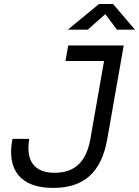

<svg xmlns="http://www.w3.org/2000/svg" viewBox="-20 -918 686 948"><path d="M242.2 9.8C396 9.8 481 -67.9 509.8 -232.4L590.8 -693.4H316.9L303.2 -616.7H493.7L426.3 -232.4C406.2 -118.7 349.1 -64.9 250 -64.9C149.4 -64.9 106 -124 124.5 -232.4H41.5C11.2 -76.2 84 9.8 242.2 9.8ZM314.9 -771.5H413.1L500 -848.1L557.6 -771.5H646.5L538.1 -898.4H468.8Z"/></svg>

Font: Cascadia Mono SemiLight
Style: Italic
Weight: 350
Italic angle: -10°
Monospace: yes
Designer: Aaron Bell
Foundry: Saja Typeworks
Version: Version 2404.023